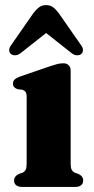

<svg xmlns="http://www.w3.org/2000/svg" viewBox="-20 -740 371 760"><path d="M259.7 -461.1V-93.3Q259.7 -75.8 263.8 -68.2Q267.9 -60.6 275.8 -56.6L289.8 -51.6Q299.3 -47.4 304.3 -40.9Q309.3 -34.5 309.3 -25.2Q309.3 -13.3 300.8 -6.6Q292.3 0 277.4 0H67.4Q52.6 0 44.2 -6.6Q35.7 -13.3 35.7 -25.2Q35.7 -34.4 40.7 -40.8Q45.6 -47.3 54.6 -51.5L69.8 -56.6Q77.7 -60.7 81.6 -68.2Q85.5 -75.7 85.5 -93.2V-355.8Q85.5 -370.3 81.2 -376.1Q76.9 -381.9 68.7 -384.7L50.1 -386.7Q41 -389.9 36.2 -395.1Q31.4 -400.2 31.4 -409.2Q31.4 -419 38 -425.3Q44.5 -431.6 58.7 -436.8L177.3 -477.6Q196 -483.8 207.2 -486.6Q218.5 -489.5 231.2 -489.5Q244.1 -489.5 251.9 -481.6Q259.7 -473.8 259.7 -461.1ZM198 -637.4H127.1L263.6 -529.5Q274.6 -521.1 285.2 -521.1Q295.9 -521.1 302.4 -527Q308.2 -532.5 308.4 -541.9Q308.6 -551.3 299.7 -562.8L212.4 -688.2Q200.7 -703.4 189.8 -711.6Q178.8 -719.8 162.7 -719.8Q146.6 -719.8 135.3 -711.6Q124.1 -703.4 112.3 -688.2L25.1 -562.8Q16.2 -551.3 16.4 -541.9Q16.6 -532.5 22.4 -527Q29.4 -521.1 39.9 -521.1Q50.5 -521.1 61.6 -529.5Z"/></svg>

Font: Fraunces
Style: Regular
Weight: 900
Version: Version 1.000;[b76b70a41]